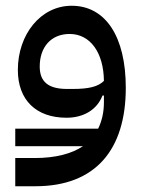

<svg xmlns="http://www.w3.org/2000/svg" viewBox="-20 -407 500 667"><path d="M33 101H268C229 127 173 142 101 142H33V240H103C312 240 417 113 417 -102C417 -281 346 -387 229 -387C121 -387 42 -287 42 -164C42 -60 105 2 211 2C271 2 317 -26 336 -75H341V-52C341 -17 334 13 321 40H33ZM233 -98H213C149 -98 118 -122 118 -176C118 -243 157 -289 222 -289C293 -289 340 -225 341 -126C321 -106 289 -98 233 -98Z"/></svg>

Font: IBM Plex Arabic Text
Style: Regular
Weight: 450
Designer: Mike Abbink, Paul van der Laan, Pieter van Rosmalen, Wael Morcos, Khajak Apelian
Foundry: Bold Monday
Version: Version 1.0